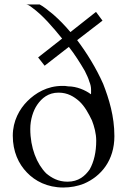

<svg xmlns="http://www.w3.org/2000/svg" viewBox="-20 -823 571 856"><path d="M257 -651 150 -567 179 -530 287 -614C313 -581 337 -543 358 -507C366 -490 374 -475 378 -460C384 -446 386 -434 386 -423V-410C386 -405 386 -403 385 -403C361 -421 322 -438 284 -438C275 -440 266 -440 259 -440H258C190 -440 138 -408 102 -372C67 -337 37 -284 37 -218C37 -147 63 -92 100 -54C136 -16 191 13 262 13C295 13 326 7 354 -4C431 -37 490 -108 490 -216C490 -305 466 -382 440 -449C409 -519 367 -587 324 -644L437 -731L408 -770L294 -680C268 -711 243 -736 218 -758C194 -778 174 -794 157 -803H97C102 -803 111 -799 122 -790C172 -754 216 -701 257 -651ZM115 -248C115 -290 128 -330 146 -356C166 -385 195 -410 241 -410C282 -410 310 -392 333 -372C358 -349 375 -317 390 -286C400 -260 409 -228 409 -196C409 -145 399 -102 380 -68C359 -38 330 -13 281 -13C239 -13 210 -30 186 -50C144 -92 115 -164 115 -248Z"/></svg>

Font: fbb
Style: Regular
Weight: 400
Designer: David J. Perry, Michael Sharpe
Version: Version 1.045